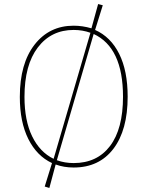

<svg xmlns="http://www.w3.org/2000/svg" viewBox="-20 -818 729 949"><path d="M344 -12Q460 -12 524 -96.5Q588 -181 588 -340Q588 -583 443 -650L261 -26Q300 -12 344 -12ZM101 -339Q101 -222 139 -144Q177 -66 245 -33L427 -656Q388 -670 344 -670Q233 -670 167 -583.5Q101 -497 101 -339ZM488 -792 450 -670Q527 -636 569 -552Q611 -468 611 -340Q611 -175 540.5 -82.5Q470 10 344 10Q296 10 255 -5L224 111L201 104L237 -12Q162 -47 120 -131Q78 -215 78 -339Q78 -504 151 -597.5Q224 -691 344 -691Q388 -691 432 -678L465 -798Z"/></svg>

Font: FiraSans
Style: Regular
Weight: 150
Designer: Carrois Corporate & Edenspiekermann AG
Foundry: Carrois Corporate GbR & Edenspiekermann AG
Version: Version 3.106;PS 003.106;hotconv 1.0.70;makeotf.lib2.5.58329